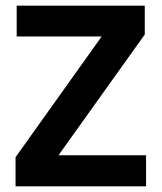

<svg xmlns="http://www.w3.org/2000/svg" viewBox="-20 -659 572 679"><path d="M496.5 -110V0H35V-103L339.5 -530H39V-639H492V-537L187 -110Z"/></svg>

Font: Anek Bangla Medium SemiBold
Style: Regular
Weight: 600
Version: Version 1.003